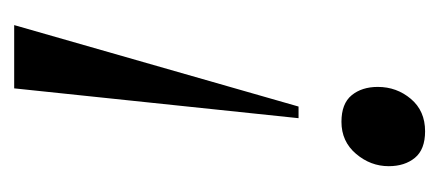

<svg xmlns="http://www.w3.org/2000/svg" viewBox="-190 -414 605 264"><g transform="rotate(90 112.0 -282.5)"><path d="M148 -450Q123 -450 111.5 -464Q100 -478 100 -500Q100 -526 116.5 -545.5Q133 -565 161 -565Q186 -565 197.5 -551Q209 -537 209 -515Q209 -490 192 -470Q175 -450 148 -450ZM15 0 127 -391H143L102 0Z"/></g></svg>

Font: Spectral SC
Style: Italic
Weight: 400
Italic angle: -10°
Designer: Jean-Baptiste Levee
Foundry: Production Type
Version: Version 2.001